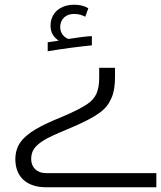

<svg xmlns="http://www.w3.org/2000/svg" viewBox="-20 -602 682 813"><path d="M182 -423V-385C254 -397 319 -405 369 -410V-449C353 -449 305 -443 269 -437C250 -445 235 -462 235 -487C235 -524 262 -543 293 -543C313 -543 329 -538 341 -531L354 -567C338 -577 317 -582 294 -582C235 -582 194 -547 194 -493C194 -467 205 -445 229 -430ZM176 191H642V131H174C136 131 112 106 112 72C112 36 128 16 164 -7C181 -18 219 -36 271 -57C396 -110 431 -138 452 -187C462 -209 467 -239 467 -276V-315H400V-275C400 -216 386 -186 349 -161C330 -148 297 -130 242 -107C156 -72 94 -41 64 4C52 22 45 46 45 72C45 147 93 191 176 191Z"/></svg>

Font: Noto Kufi Arabic Light
Style: Regular
Weight: 300
Designer: Monotype Design Team, David Williams, Khaled Hosny
Foundry: Google LLC
Version: Version 2.109